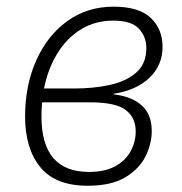

<svg xmlns="http://www.w3.org/2000/svg" viewBox="-20 -561 559 590"><path d="M249.5 9.8Q150.4 9.8 103.8 -47.4Q57.1 -104.5 57.1 -203.1Q57.1 -298.3 91.1 -374.8Q125 -451.2 186.3 -495.8Q247.6 -540.5 329.6 -540.5Q407.2 -540.5 443.4 -505.9Q479.5 -471.2 479.5 -417.5Q479.5 -359.9 438.7 -321.5Q397.9 -283.2 329.6 -272.9V-271Q384.8 -264.6 415.5 -237.1Q446.3 -209.5 446.3 -158.2Q446.3 -120.1 427.5 -81.3Q408.7 -42.5 365.5 -16.4Q322.3 9.8 249.5 9.8ZM115.2 -289.1H209.5Q267.1 -289.1 317.4 -300Q367.7 -311 398.7 -338.1Q429.7 -365.2 429.7 -413.6Q429.7 -448.2 406.7 -472.9Q383.8 -497.6 328.1 -497.6Q272.5 -497.6 229 -470.9Q185.5 -444.3 156.5 -397.2Q127.4 -350.1 115.2 -289.1ZM253.4 -32.7Q302.7 -32.7 334.7 -50.5Q366.7 -68.4 381.8 -96.9Q397 -125.5 397 -157.2Q397 -199.7 366.2 -223.1Q335.4 -246.6 255.4 -246.6H109.4Q108.9 -241.2 108.2 -230.5Q107.4 -219.7 107.4 -203.1Q107.4 -32.7 253.4 -32.7Z"/></svg>

Font: Open Sans Light
Style: Italic
Weight: 300
Italic angle: -12°
Designer: Monotype Design Team
Foundry: Monotype Imaging Inc.
Version: Version 3.003; ttfautohint (v1.8.4)